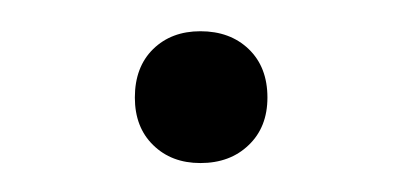

<svg xmlns="http://www.w3.org/2000/svg" viewBox="-20 -296 264 126"><path d="M111.5 -275.5Q131 -275.5 143.2 -263.8Q155.5 -252 155.5 -232Q155.5 -212.5 143.2 -200.8Q131 -189 111.5 -189Q92.5 -189 80.5 -200.8Q68.5 -212.5 68.5 -232Q68.5 -252 80.5 -263.8Q92.5 -275.5 111.5 -275.5Z"/></svg>

Font: Newsreader ExtraLight
Style: Regular
Weight: 250
Designer: Hugues Gentile
Foundry: Production Type
Version: Version 1.003